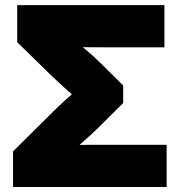

<svg xmlns="http://www.w3.org/2000/svg" viewBox="-20 -748 718 768"><path d="M32.2 0V-142.6L191.9 -300.8Q212.4 -321.3 239.7 -346.2Q267.1 -371.1 295.4 -395.3Q323.7 -419.4 346.2 -438V-304.7Q323.7 -323.2 295.7 -346.7Q267.6 -370.1 240.2 -395Q212.9 -419.9 191.9 -439.5L48.8 -579.1V-727.5H637.7V-558.6H432.6Q383.3 -558.6 332.5 -559.1Q281.7 -559.6 232.4 -560.5L229 -627.9Q255.4 -606 282.5 -583.5Q309.6 -561 334.5 -539.6Q359.4 -518.1 379.4 -498.5L472.7 -406.2V-335.9L383.3 -247.1Q360.8 -224.6 333.3 -199.7Q305.7 -174.8 278.8 -151.4Q252 -127.9 230 -107.9L232.4 -168Q281.7 -168.5 332.5 -168.7Q383.3 -168.9 432.6 -168.9H646.5V0Z"/></svg>

Font: Inter 28pt Black
Style: Regular
Weight: 900
Designer: Rasmus Andersson
Foundry: rsms
Version: Version 4.001;git-66647c0bb